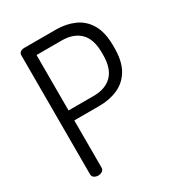

<svg xmlns="http://www.w3.org/2000/svg" viewBox="-175 -841 877 951"><g transform="rotate(-30 263.5 -365.5)"><path d="M109 0Q96 0 86 -6.5Q76 -13 76 -26V-707Q76 -717 83.5 -723.5Q91 -730 104 -731H288Q346 -731 393 -710Q440 -689 467 -642.5Q494 -596 494 -519V-509Q494 -431 466.5 -384.5Q439 -338 391.5 -317Q344 -296 286 -296H142V-26Q142 -13 131.5 -6.5Q121 0 109 0ZM142 -353H286Q353 -353 390.5 -390.5Q428 -428 428 -506V-518Q428 -596 390.5 -633Q353 -670 286 -670H142Z"/></g></svg>

Font: Dosis ExtraLight
Style: Regular
Weight: 400
Version: Version 3.001; ttfautohint (v1.8.2)